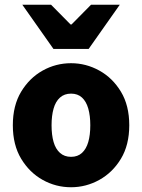

<svg xmlns="http://www.w3.org/2000/svg" viewBox="-20 -776 598 808"><path d="M279 12Q215 12 159.5 -19Q104 -50 69 -108Q34 -166 34 -249Q34 -332 69 -390Q104 -448 159.5 -479Q215 -510 279 -510Q342 -510 398 -479Q454 -448 489 -390Q524 -332 524 -249Q524 -166 489 -108Q454 -50 398 -19Q342 12 279 12ZM279 -116Q307 -116 325 -132.5Q343 -149 351.5 -178.5Q360 -208 360 -249Q360 -289 351.5 -319Q343 -349 325 -365.5Q307 -382 279 -382Q251 -382 232.5 -365.5Q214 -349 205.5 -319Q197 -289 197 -249Q197 -208 205.5 -178.5Q214 -149 232.5 -132.5Q251 -116 279 -116ZM205 -570 74 -756H195L277 -673H281L363 -756H484L353 -570Z"/></svg>

Font: Source Sans 3 ExtraLight ExtraBold
Style: Regular
Weight: 800
Version: Version 3.052;hotconv 1.1.0;makeotfexe 2.6.0